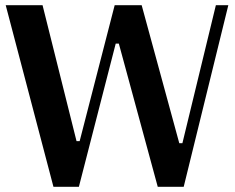

<svg xmlns="http://www.w3.org/2000/svg" viewBox="-20 -720 904 740"><path d="M186 0H284L426 -552H438L588 0H688L860 -700H812L683 -168H671L526 -700H422L287 -176H275L144 -700H2Z"/></svg>

Font: Ribes
Style: Bold
Weight: 900
Designer: Luigi Gorlero
Foundry: Collletttivo
Version: Version 2.100;Glyphs 3.1.2 (3151)